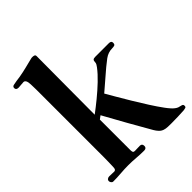

<svg xmlns="http://www.w3.org/2000/svg" viewBox="-216 -900 1027 1027"><g transform="rotate(-45 298.0 -386.5)"><path d="M596 -15Q596 -6 590 -4Q584 -2 576 -1Q528 2 481 2Q468 2 453 1.5Q438 1 426 -3Q412 -8 402.5 -18.5Q393 -29 386 -41Q349 -105 313 -169Q277 -233 242 -297L223 -283V-52Q223 -44 225 -38Q227 -32 238 -32Q247 -32 256.5 -32.5Q266 -33 275 -33Q292 -33 292 -15Q292 2 273 2Q245 2 216 -0.5Q187 -3 158 -3Q129 -3 99 -0.5Q69 2 40 2Q33 2 28.5 -4Q24 -10 24 -16Q24 -24 30 -28.5Q36 -33 43 -33Q53 -33 62 -32.5Q71 -32 81 -32Q88 -32 92 -39Q94 -42 94.5 -57Q95 -72 95.5 -91.5Q96 -111 96 -127.5Q96 -144 96 -150Q96 -264 96 -378.5Q96 -493 96 -608Q96 -617 96 -637Q96 -657 95 -676.5Q94 -696 91 -702Q86 -714 76 -714Q66 -714 55.5 -712.5Q45 -711 37 -711Q18 -711 18 -726Q18 -738 31 -740Q43 -743 55.5 -744.5Q68 -746 81 -748Q110 -753 138 -760Q166 -767 194 -774Q197 -775 200 -775Q203 -775 206 -775Q213 -775 218.5 -772.5Q224 -770 224 -762Q224 -652 223 -541.5Q222 -431 222 -321Q253 -344 288.5 -373Q324 -402 356.5 -433Q389 -464 410 -492Q414 -497 418 -504Q422 -511 422 -517Q422 -529 426.5 -533.5Q431 -538 443 -538H546Q564 -538 564 -524Q564 -511 557 -508.5Q550 -506 539 -506Q509 -506 483 -487Q446 -459 410 -427Q374 -395 338 -365Q349 -346 369 -311.5Q389 -277 414 -235.5Q439 -194 464.5 -154Q490 -114 512.5 -83.5Q535 -53 550 -42Q559 -35 566.5 -32.5Q574 -30 584 -28Q589 -27 592.5 -24.5Q596 -22 596 -15Z"/></g></svg>

Font: l_WÎãfOS
Style: ^8Ä
Weight: 700
Designer: LiuPeng
Version: Version 1.3